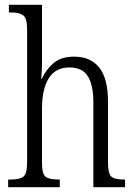

<svg xmlns="http://www.w3.org/2000/svg" viewBox="-20 -780 565 800"><path d="M14 0V-32H25Q62 -32 77.5 -44Q93 -56 93 -105V-656Q93 -704 77 -716Q61 -728 29 -728H17V-760H155V-514Q155 -496 153.5 -477Q152 -458 152 -451H154Q170 -488 202 -516Q234 -544 289 -544Q357 -544 393.5 -498.5Q430 -453 430 -356V-105Q430 -56 444 -44Q458 -32 495 -32H501V0H369V-354Q369 -424 346.5 -461.5Q324 -499 269 -499Q212 -499 183.5 -454.5Q155 -410 155 -326V-102Q155 -54 170.5 -43Q186 -32 223 -32H229V0Z"/></svg>

Font: Noto Serif Tamil Condensed Light
Style: Italic
Weight: 300
Width: 3
Italic angle: -12°
Designer: Indian Type Foundry, Tom Grace, and the Monotype Design Team
Foundry: Monotype Imaging Inc.
Version: Version 2.003; ttfautohint (v1.8.4.7-5d5b)